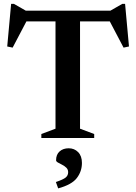

<svg xmlns="http://www.w3.org/2000/svg" viewBox="-20 -726 716 1010"><path d="M475.5 -21V0H197.5V-21L272 -49V-613.5H119L46.5 -475.5L18 -481.5L38.5 -705.5H53.5L115.5 -670H561L623 -705.5H638L658.5 -481.5L630 -475.5L557.5 -613.5H401V-49ZM274 231.5Q312.5 218.5 325.5 207.8Q338.5 197 338.5 180Q338.5 165.5 329 156.2Q319.5 147 307 140.8Q294.5 134.5 284.8 129Q275 123.5 275 117Q275 87 293.5 70.5Q312 54 341.5 54Q371 54 391 74.2Q411 94.5 411 131Q411 175.5 384.2 210.5Q357.5 245.5 286 265Z"/></svg>

Font: Newsreader Text SemiBold
Style: Regular
Weight: 600
Designer: Hugues Gentile
Foundry: Production Type
Version: Version 1.001